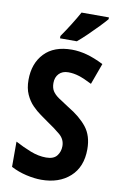

<svg xmlns="http://www.w3.org/2000/svg" viewBox="-102 -1041 664 1056"><g transform="rotate(10 230.5 -513.0)"><path d="M427 -250Q427 -151 366 -96Q305 -41 206 -41Q167 -41 121.5 -51.5Q76 -62 36 -83V-224Q79 -201 123.5 -183.5Q168 -166 211 -166Q253 -166 271 -189Q289 -212 289 -243Q289 -281 259 -306.5Q229 -332 184 -362Q166 -375 142.5 -391.5Q119 -408 96 -431.5Q73 -455 57.5 -489Q42 -523 42 -570Q42 -662 95.5 -718.5Q149 -775 249 -775Q289 -775 332 -763.5Q375 -752 427 -726L384 -608Q341 -630 311 -639.5Q281 -649 251 -649Q218 -649 199 -629Q180 -609 180 -577Q180 -550 191 -532.5Q202 -515 225 -499Q248 -483 283 -461Q352 -420 389.5 -372.5Q427 -325 427 -250ZM418 -975Q403 -957 376.5 -929.5Q350 -902 320.5 -873.5Q291 -845 267 -825H173V-838Q198 -874 222.5 -913Q247 -952 265 -985H418Z"/></g></svg>

Font: Noto Sans Tamil UI Condensed
Style: Bold
Weight: 700
Width: 3
Designer: Jelle Bosma - Monotype Design Team
Foundry: Monotype Imaging Inc.
Version: Version 2.004; ttfautohint (v1.8.4.7-5d5b)